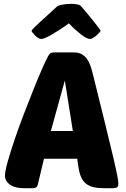

<svg xmlns="http://www.w3.org/2000/svg" viewBox="-20 -984 659 1004"><path d="M366 -710Q391 -710 407.5 -700.5Q424 -691 435 -675.5Q446 -660 453 -640Q460 -620 465 -599Q505 -437 531 -332Q557 -227 572 -162.5Q587 -98 593 -67Q599 -36 599 -24Q599 -10 592.5 -5Q586 0 572 0H521Q478 0 452.5 -10.5Q427 -21 413.5 -41Q400 -61 394 -89.5Q388 -118 384 -154H210L177 -16Q172 0 154 0H101Q85 0 68 -3.5Q51 -7 37.5 -15Q24 -23 15 -35.5Q6 -48 6 -66Q6 -88 20 -138Q34 -188 55.5 -251.5Q77 -315 103.5 -384.5Q130 -454 155 -516Q180 -578 200.5 -625Q221 -672 232 -691Q240 -705 246.5 -707.5Q253 -710 271 -710ZM246 -299H361L319 -563ZM451 -780Q442 -780 429 -787Q416 -794 401.5 -805.5Q387 -817 371 -831.5Q355 -846 340 -862Q319 -846 296.5 -831.5Q274 -817 254.5 -805.5Q235 -794 219.5 -787Q204 -780 195 -780Q188 -780 179.5 -785.5Q171 -791 163.5 -798.5Q156 -806 150.5 -813Q145 -820 145 -823Q145 -826 157.5 -838.5Q170 -851 189.5 -869Q209 -887 232.5 -908Q256 -929 277 -949Q285 -956 307.5 -960Q330 -964 353 -964Q366 -964 383.5 -961Q401 -958 406 -949Q424 -928 442 -906.5Q460 -885 474 -867Q488 -849 497 -837Q506 -825 506 -823Q506 -821 500 -814Q494 -807 485.5 -799.5Q477 -792 467.5 -786Q458 -780 451 -780Z"/></svg>

Font: Poetsen One
Style: Regular
Weight: 400
Designer: Pablo Impallari, Rodrigo Fuenzalida
Foundry: Pablo Impallari, Rodrigo Fuenzalida
Version: Version 1.001; ttfautohint (v0.93) -l 8 -r 50 -G 200 -x 14 -